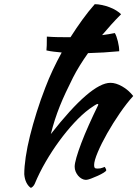

<svg xmlns="http://www.w3.org/2000/svg" viewBox="-20 -850 657 918"><path d="M204 -675Q230 -673 256.5 -672.5Q283 -672 317 -672Q345 -716 374 -756Q403 -796 433 -830Q449 -830 467.5 -826Q486 -822 503.5 -815.5Q521 -809 535.5 -800Q550 -791 559 -782Q534 -757 511.5 -732Q489 -707 468 -682Q484 -684 499 -686.5Q514 -689 529 -692Q537 -679 543.5 -652.5Q550 -626 550 -605Q478 -598 401 -596Q357 -534 329 -479Q310 -441 294.5 -408Q279 -375 266 -342.5Q253 -310 242.5 -277.5Q232 -245 223 -209Q415 -454 508 -454Q534 -454 564 -437Q594 -420 617 -391Q586 -357 553 -309Q520 -261 492.5 -212.5Q465 -164 447.5 -122.5Q430 -81 430 -61Q430 -51 433 -47.5Q436 -44 446 -44Q461 -44 470 -48Q479 -52 481 -52Q486 -44 487 -41Q488 -38 488 -36Q488 -32 476 -24.5Q464 -17 447.5 -9.5Q431 -2 415 4Q399 10 391 10Q381 10 371 4.5Q361 -1 353.5 -10Q346 -19 341.5 -30Q337 -41 337 -53Q337 -68 345.5 -97.5Q354 -127 369 -166.5Q384 -206 405 -253Q426 -300 450 -349Q450 -353 446 -353Q443 -353 430.5 -345Q418 -337 407 -329Q371 -302 334.5 -262.5Q298 -223 263.5 -176Q229 -129 198.5 -76.5Q168 -24 146 29Q143 36 137 42Q131 48 127 48Q115 40 106.5 23.5Q98 7 96 -17Q96 -52 103 -99.5Q110 -147 123.5 -201Q137 -255 155.5 -314Q174 -373 197 -432Q213 -474 232.5 -515.5Q252 -557 275 -599Q255 -601 237 -603Q219 -605 202 -609Q203 -619 203.5 -633Q204 -647 204 -675Z"/></svg>

Font: Kaushan Script
Style: Regular
Weight: 400
Designer: Pablo Impallari
Foundry: Pablo Impallari
Version: Version 1.002